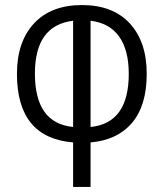

<svg xmlns="http://www.w3.org/2000/svg" viewBox="-20 -554 646 759"><path d="M269 185V9Q47 -9 47 -262Q47 -389 114.5 -461.5Q182 -534 304 -534Q426 -534 493 -461.5Q560 -389 560 -262Q560 -137 502 -68.5Q444 0 338 9V185ZM269 -52V-472Q118 -454 118 -263Q118 -166 155 -113Q192 -60 269 -52ZM338 -52Q489 -67 489 -262Q489 -356 451 -409.5Q413 -463 338 -472Z"/></svg>

Font: Ubuntu Sans Condensed
Style: Regular
Weight: 400
Width: 3
Designer: Dalton Maag Ltd
Foundry: Dalton Maag Ltd
Version: Version 1.006; ttfautohint (v1.8.4.7-5d5b)